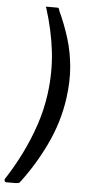

<svg xmlns="http://www.w3.org/2000/svg" viewBox="-102 -777 456 976"><g transform="rotate(5 126.5 -288.5)"><path d="M-31 165Q-37 165 -39.5 159.5Q-42 154 -40 149Q2 85 38.5 12Q75 -61 101.5 -139.5Q128 -218 139 -299Q154 -410 142 -516Q130 -622 94 -736Q88 -742 98 -742H149Q160 -742 161 -728Q193 -659 214 -590.5Q235 -522 241.5 -447.5Q248 -373 236 -286Q219 -164 164.5 -49.5Q110 65 36 161Q28 165 16 165H-31Z"/></g></svg>

Font: Libre Franklin Thin Medium
Style: Italic
Weight: 500
Italic angle: -8°
Version: Version 3.000